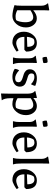

<svg xmlns="http://www.w3.org/2000/svg" viewBox="1438 -2226 1033 3950"><g transform="rotate(90 1955.0 -250.5)"><path d="M191 -88Q257 -54 315 -54Q373 -54 394 -66Q411 -86 424 -142Q437 -198 437 -250Q437 -417 333 -417Q275 -417 191 -360ZM191 -654V-417Q274 -491 356.5 -491Q439 -491 491.5 -426Q544 -361 544 -268Q544 -151 473 -70Q402 11 309.5 11Q217 11 86 -31V-37Q97 -67 97 -174V-587Q97 -666 50 -711V-723L188 -747L194 -737Q191 -708 191 -654Z M855 11Q750 11 691 -54Q632 -119 632 -225.5Q632 -332 698 -412Q764 -492 862 -492Q1041 -492 1041 -271L1004 -235H738Q738 -151 774 -109Q810 -67 871 -67Q895 -67 939 -81.5Q983 -96 1017 -116L1042 -78Q1023 -59 959.5 -24Q896 11 855 11ZM844 -442Q802 -442 779 -423Q760 -397 749 -357Q738 -317 738 -287L943 -295Q943 -442 844 -442Z M1179 -139V-333Q1179 -422 1129 -457V-469L1270 -493L1276 -483Q1273 -454 1273 -400V-164Q1273 -64 1298 -7V0H1163V-7Q1179 -54 1179 -139ZM1263 -708Q1277 -696 1277 -650Q1277 -639 1276 -630L1268 -623Q1228 -612 1173 -607L1164 -611Q1149 -637 1149 -680Q1149 -685 1149 -690L1157 -697Q1205 -713 1249 -713Q1254 -713 1263 -708Z M1508 -429Q1490 -411 1490 -379.5Q1490 -348 1510 -330.5Q1530 -313 1560.5 -305Q1591 -297 1626 -285Q1661 -273 1691.5 -259.5Q1722 -246 1742 -216Q1762 -186 1762 -143Q1762 -67 1706 -28Q1650 11 1558.5 11Q1467 11 1396 -36Q1399 -87 1426 -127Q1516 -45 1590 -45Q1622 -45 1647 -58Q1671 -79 1671 -114.5Q1671 -150 1643.5 -169.5Q1616 -189 1577 -200Q1538 -211 1499 -225Q1460 -239 1432.5 -269Q1405 -299 1405 -347Q1405 -417 1457.5 -454.5Q1510 -492 1590 -492Q1670 -492 1747 -458Q1738 -414 1712 -370Q1641 -441 1564 -441Q1531 -441 1508 -429Z M2133 -53Q2178 -53 2199 -65Q2215 -84 2228 -141Q2241 -198 2241 -251Q2241 -418 2140 -418Q2076 -418 2000 -365V-95Q2063 -53 2133 -53ZM1906 100V-314Q1906 -358 1892 -396.5Q1878 -435 1855 -449L1854 -461L1991 -493L1997 -483Q1995 -460 1995 -418Q2078 -492 2160.5 -492Q2243 -492 2295.5 -427Q2348 -362 2348 -269Q2348 -153 2279 -70.5Q2210 12 2122 12Q2064 12 2000 -10V58Q2002 178 2041 226V231L1903 246Q1906 206 1906 100Z M2490 -139V-333Q2490 -422 2440 -457V-469L2581 -493L2587 -483Q2584 -454 2584 -400V-164Q2584 -64 2609 -7V0H2474V-7Q2490 -54 2490 -139ZM2574 -708Q2588 -696 2588 -650Q2588 -639 2587 -630L2579 -623Q2539 -612 2484 -607L2475 -611Q2460 -637 2460 -680Q2460 -685 2460 -690L2468 -697Q2516 -713 2560 -713Q2565 -713 2574 -708Z M2925 11Q2820 11 2761 -54Q2702 -119 2702 -225.5Q2702 -332 2768 -412Q2834 -492 2932 -492Q3111 -492 3111 -271L3074 -235H2808Q2808 -151 2844 -109Q2880 -67 2941 -67Q2965 -67 3009 -81.5Q3053 -96 3087 -116L3112 -78Q3093 -59 3029.5 -24Q2966 11 2925 11ZM2914 -442Q2872 -442 2849 -423Q2830 -397 2819 -357Q2808 -317 2808 -287L3013 -295Q3013 -442 2914 -442Z M3360 0H3231V-12Q3248 -62 3248 -170V-587Q3248 -667 3202 -711V-723L3339 -747L3345 -737Q3342 -708 3342 -545L3343 -170Q3343 -62 3360 -12Z M3683 11Q3578 11 3519 -54Q3460 -119 3460 -225.5Q3460 -332 3526 -412Q3592 -492 3690 -492Q3869 -492 3869 -271L3832 -235H3566Q3566 -151 3602 -109Q3638 -67 3699 -67Q3723 -67 3767 -81.5Q3811 -96 3845 -116L3870 -78Q3851 -59 3787.5 -24Q3724 11 3683 11ZM3672 -442Q3630 -442 3607 -423Q3588 -397 3577 -357Q3566 -317 3566 -287L3771 -295Q3771 -442 3672 -442Z"/></g></svg>

Font: Asul
Style: Regular
Weight: 400
Designer: Mariela Monsalve
Foundry: Mariela Monsalve
Version: Version 1.002